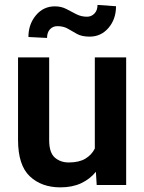

<svg xmlns="http://www.w3.org/2000/svg" viewBox="-20 -766 598 795"><path d="M380.4 0 377 -54.7Q352.5 -24.4 315.9 -7.3Q279.3 9.8 230 9.8Q151.9 9.8 103.3 -36.1Q54.7 -82 54.7 -187V-528.3H183.6V-186Q183.6 -133.8 207 -113.5Q230.5 -93.3 264.6 -93.3Q307.1 -93.3 333.3 -108.9Q359.4 -124.5 372.6 -150.9V-528.3H502.4V0ZM383.8 -745.6 460.4 -740.2Q460.4 -687 429.4 -650.6Q398.4 -614.3 351.1 -614.3Q319.3 -614.3 299.3 -625.2Q279.3 -636.2 261.2 -647Q243.2 -657.7 217.3 -657.7Q199.2 -657.7 187 -644.8Q174.8 -631.8 174.8 -608.9L97.7 -612.8Q97.7 -665.5 128.7 -702.6Q159.7 -739.7 207 -739.7Q233.4 -739.7 254.2 -729Q274.9 -718.3 295.4 -707.5Q315.9 -696.8 340.3 -696.8Q358.4 -696.8 371.1 -710Q383.8 -723.1 383.8 -745.6Z"/></svg>

Font: Vazirmatn RD UI FD SemiBold
Style: Regular
Weight: 600
Designer: Saber Rastikerdar
Foundry: Saber Rastikerdar
Version: Version 33.003